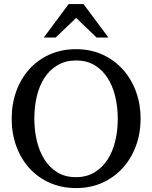

<svg xmlns="http://www.w3.org/2000/svg" viewBox="-20 -936 771 972"><path d="M576.2 -334Q576.2 -395 563 -449Q549.8 -502.9 523.4 -543.2Q497.1 -583.5 457.8 -606.7Q418.5 -629.9 366.2 -629.9Q312 -629.9 272 -606.4Q231.9 -583 205.6 -542.7Q179.2 -502.4 166.5 -449Q153.8 -395.5 153.8 -335.9Q153.8 -275.9 166.7 -221.9Q179.7 -168 205.8 -127.4Q231.9 -86.9 271.2 -63Q310.5 -39.1 363.8 -39.1Q418 -39.1 457.8 -63Q497.6 -86.9 523.9 -127.2Q550.3 -167.5 563.2 -220.9Q576.2 -274.4 576.2 -334ZM691.9 -335Q691.9 -262.2 668.5 -198.2Q645 -134.3 602.3 -86.7Q559.6 -39.1 499.5 -11.5Q439.5 16.1 366.2 16.1Q292.5 16.1 232.2 -10.5Q171.9 -37.1 128.9 -84.5Q85.9 -131.8 62.5 -196Q39.1 -260.3 39.1 -335.9Q39.1 -409.2 62 -473.1Q85 -537.1 127.4 -584.7Q169.9 -632.3 230.2 -659.7Q290.5 -687 365.2 -687Q439.5 -687 499.8 -659.2Q560.1 -631.3 602.8 -583.5Q645.5 -535.6 668.7 -471.7Q691.9 -407.7 691.9 -335ZM468.8 -746.1 365.7 -845.2 261.7 -746.1H201.7L327.6 -915.5H402.8L528.8 -746.1Z"/></svg>

Font: BabelStone Ogham Special
Style: Regular
Weight: 400
Designer: Andrew West
Foundry: BabelStone
Version: Version 1.02 March 14, 2022